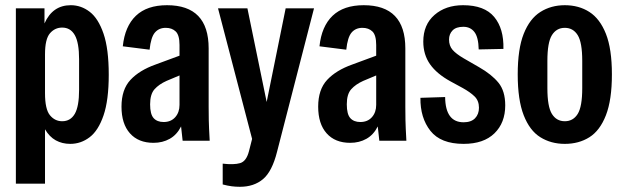

<svg xmlns="http://www.w3.org/2000/svg" viewBox="-20 -541 2398 738"><path d="M41 165V-509H151V-451Q182 -521 252 -521Q292 -521 325 -495.5Q358 -470 378 -411.5Q398 -353 398 -254Q398 -156 378 -97.5Q358 -39 324.5 -13.5Q291 12 250 12Q219 12 194.5 -1.5Q170 -15 153 -44V165ZM153 -183Q153 -121 172 -98Q191 -75 219 -75Q251 -75 267.5 -103.5Q284 -132 284 -196V-313Q284 -377 267.5 -406Q251 -435 219 -435Q191 -435 172 -413Q153 -391 153 -332Z M570 8Q512 8 479.5 -28.5Q447 -65 447 -131Q447 -197 481.5 -234Q516 -271 578 -293L670 -327V-368Q670 -406 655.5 -420Q641 -434 617 -434Q591 -434 575.5 -416Q560 -398 555 -350L452 -363Q460 -440 502.5 -480.5Q545 -521 622 -521Q782 -521 782 -355V-130Q782 -105 782.5 -79Q783 -53 786 0H682L676 -55Q660 -23 632.5 -7.5Q605 8 570 8ZM557 -140Q557 -102 570.5 -87Q584 -72 609 -72Q637 -72 653.5 -90.5Q670 -109 670 -138V-251L620 -230Q591 -217 574 -198Q557 -179 557 -140Z M902 177Q886 177 870.5 175Q855 173 836 168V88Q879 93 903 86Q927 79 937 40L949 -7L818 -509H931L1005 -149L1078 -509H1187L1045 42Q1026 118 991 147.5Q956 177 902 177Z M1326 8Q1268 8 1235.5 -28.5Q1203 -65 1203 -131Q1203 -197 1237.5 -234Q1272 -271 1334 -293L1426 -327V-368Q1426 -406 1411.5 -420Q1397 -434 1373 -434Q1347 -434 1331.5 -416Q1316 -398 1311 -350L1208 -363Q1216 -440 1258.5 -480.5Q1301 -521 1378 -521Q1538 -521 1538 -355V-130Q1538 -105 1538.5 -79Q1539 -53 1542 0H1438L1432 -55Q1416 -23 1388.5 -7.5Q1361 8 1326 8ZM1313 -140Q1313 -102 1326.5 -87Q1340 -72 1365 -72Q1393 -72 1409.5 -90.5Q1426 -109 1426 -138V-251L1376 -230Q1347 -217 1330 -198Q1313 -179 1313 -140Z M1762 12Q1674 12 1634.5 -38Q1595 -88 1596 -165L1691 -168Q1692 -71 1762 -71Q1791 -71 1806 -86.5Q1821 -102 1821 -127Q1821 -154 1804 -170.5Q1787 -187 1758 -203L1712 -228Q1659 -257 1633 -294Q1607 -331 1607 -381Q1607 -446 1650 -483.5Q1693 -521 1760 -521Q1842 -521 1879.5 -476Q1917 -431 1915 -353L1820 -351Q1819 -398 1803.5 -418Q1788 -438 1761 -438Q1733 -438 1719.5 -424Q1706 -410 1706 -389Q1706 -365 1719.5 -349.5Q1733 -334 1762 -317L1821 -283Q1870 -255 1896 -223Q1922 -191 1922 -136Q1922 -69 1880.5 -28.5Q1839 12 1762 12Z M2151 12Q2098 12 2057 -13.5Q2016 -39 1993 -98Q1970 -157 1970 -255Q1970 -353 1993 -411Q2016 -469 2057 -495Q2098 -521 2151 -521Q2205 -521 2245.5 -495Q2286 -469 2309 -411Q2332 -353 2332 -255Q2332 -157 2309 -98Q2286 -39 2245.5 -13.5Q2205 12 2151 12ZM2151 -75Q2183 -75 2200.5 -103Q2218 -131 2218 -202V-307Q2218 -378 2200.5 -406Q2183 -434 2151 -434Q2119 -434 2101.5 -406Q2084 -378 2084 -307V-202Q2084 -131 2101.5 -103Q2119 -75 2151 -75Z"/></svg>

Font: Special Gothic Condensed One
Style: Regular
Weight: 400
Designer: Alistair McCready
Foundry: Monolith
Version: Version 1.010; ttfautohint (v1.8.4.7-5d5b)